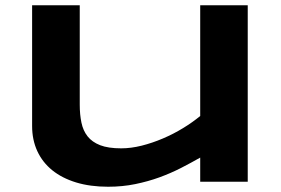

<svg xmlns="http://www.w3.org/2000/svg" viewBox="-20 -691 1067 730"><path d="M283.2 -670.9V-293Q283.2 -255.4 289.6 -224.9Q295.9 -194.3 313 -172.6Q330.1 -150.9 360.8 -138.9Q391.6 -127 440.9 -127Q478 -127 518.8 -137.2Q559.6 -147.5 599.6 -164.6Q639.6 -181.6 676 -203.9Q712.4 -226.1 741.2 -250V-670.9H921.9V0H741.2V-91.8Q707 -72.3 668.5 -52.5Q629.9 -32.7 586.4 -16.8Q543 -1 494.1 9Q445.3 19 391.1 19Q323.2 19 269.5 2.7Q215.8 -13.7 178.7 -43.7Q141.6 -73.7 121.8 -116.5Q102.1 -159.2 102.1 -211.9V-670.9Z"/></svg>

Font: REH Gaming
Style: Gaming
Weight: 700
Designer: Astigmatic (AOETI)
Foundry: Astigmatic (AOETI)
Version: Version 1.001 2011